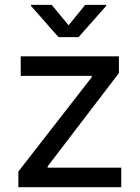

<svg xmlns="http://www.w3.org/2000/svg" viewBox="-20 -781 582 801"><path d="M56.6 -65.4 362.8 -459V-464.4H66.4V-545.9H476.1V-476.1L178.7 -86.9V-81.5H485.8V0H56.6ZM266.1 -675.3 335.4 -760.7H422.9V-756.3L307.6 -626H224.1L109.4 -756.3V-760.7H195.8Z"/></svg>

Font: Inter RS Variable
Style: Regular
Weight: 400
Designer: Rasmus Andersson (customised by Maria Ramos and Noel Pretorius)
Foundry: rsms
Version: Version 3.001;Glyphs 3.2.3 (3260)